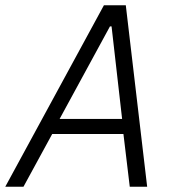

<svg xmlns="http://www.w3.org/2000/svg" viewBox="-44 -708 656 728"><path d="M-24 0 350 -688H433L514 0H448L424 -200H154L45 0ZM182 -257H419L379 -608H373Z"/></svg>

Font: Saira Semi Condensed Light
Style: Italic
Weight: 300
Width: 4
Italic angle: -12°
Designer: Hector Gatti with collaboration of the Omnibus-Type team
Foundry: Omnibus-Type
Version: Version 1.001; ttfautohint (v1.8)